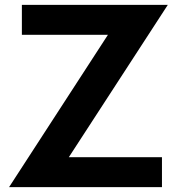

<svg xmlns="http://www.w3.org/2000/svg" viewBox="-20 -770 735 790"><path d="M646.4 0H17.3L424.1 -626.8H70V-750H670.5L263.2 -123.2H646.4Z"/></svg>

Font: Spartan MB
Style: Bold
Weight: 700
Designer: Matt Bailey, Mirko Velimirovic
Foundry: Matt Bailey
Version: Version 1.005